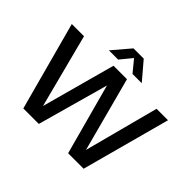

<svg xmlns="http://www.w3.org/2000/svg" viewBox="-201 -1230 1512 1512"><g transform="rotate(45 555.0 -474.0)"><path d="M219.5 0 19.5 -740H155.5L315.5 -123L484 -740H634L799.5 -118L963.5 -740H1091L891 0H718.5L557.5 -593.5L392 0ZM372.5 -800 498.5 -948H612.5L738.5 -800H635.5L555.5 -897.5L475.5 -800Z"/></g></svg>

Font: Encode Sans SmBold
Style: Regular
Weight: 600
Designer: Multiple Designers
Foundry: Impallari Type
Version: Version 3.002; ttfautohint (v1.8.3) -l 8 -r 50 -G 200 -x 14 